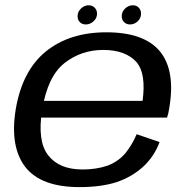

<svg xmlns="http://www.w3.org/2000/svg" viewBox="-20 -722 734 746"><path d="M289 5 301 -63.5Q209.5 -63.5 167 -119Q124 -174 144 -296.5Q165 -424.5 230 -476.5Q295.5 -528 381 -528Q469 -528 512 -479Q548 -434 534 -330H138.5L127 -265H629Q634.5 -280.5 637 -298.5Q663 -445.5 602.5 -521Q541.5 -596.5 393 -596.5Q249.5 -596.5 157.5 -521.5Q66 -446.5 41 -296.5Q17.5 -152 78.5 -73Q139.5 5 289 5ZM301 -63.5 289 5Q372 5 432 -14Q491 -33.5 536 -74Q579.5 -114.5 600 -170L511 -200.5Q493.5 -159 466.5 -126Q438 -93 396.5 -78Q353.5 -63.5 301 -63.5ZM313.5 -627Q330 -627 343.5 -639.2Q357 -651.5 357 -669Q357 -683 347.8 -692.2Q338.5 -701.5 324.5 -701.5Q308 -701.5 294.8 -689Q281.5 -676.5 281.5 -659Q281.5 -645 290.2 -636Q299 -627 313.5 -627ZM485 -627Q502 -627 515 -639.2Q528 -651.5 528 -669Q528 -683 519.2 -692.2Q510.5 -701.5 496 -701.5Q479.5 -701.5 466.2 -689Q453 -676.5 453 -659Q453 -645 462.2 -636Q471.5 -627 485 -627Z"/></svg>

Font: Anybody SemiExpanded
Style: Italic
Weight: 400
Width: 6
Italic angle: -10°
Version: Version 1.113;gftools[0.9.25]